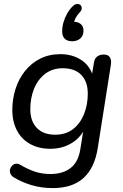

<svg xmlns="http://www.w3.org/2000/svg" viewBox="-20 -773 630 982"><path d="M250 189Q191 189 140 173.5Q89 158 49 133Q37 125 33 114Q29 103 31.5 92.5Q34 82 42 74Q50 66 61.5 64.5Q73 63 86 71Q121 92 157.5 104.5Q194 117 238 117Q302 117 341.5 86Q381 55 391 -11L409 -122L417 -121Q393 -69 345.5 -40.5Q298 -12 237 -12Q179 -12 135 -36Q91 -60 67 -105Q43 -150 43 -211Q43 -267 59.5 -318.5Q76 -370 108 -410Q140 -450 185.5 -473Q231 -496 289 -496Q349 -496 394.5 -467Q440 -438 457 -380L446 -363L460 -450Q463 -473 476.5 -483.5Q490 -494 511 -494Q533 -494 542 -480Q551 -466 547 -441L480 -16Q464 86 407 137.5Q350 189 250 189ZM262 -84Q317 -84 354 -113Q391 -142 410 -190Q429 -238 429 -294Q429 -355 396 -389.5Q363 -424 301 -424Q248 -424 210.5 -395Q173 -366 154 -318.5Q135 -271 135 -215Q135 -153 168.5 -118.5Q202 -84 262 -84ZM349 -562Q324 -562 311 -575Q298 -588 298 -613Q298 -636 305 -660Q312 -684 324.5 -705.5Q337 -727 353 -742Q363 -752 374 -752.5Q385 -753 391.5 -747Q398 -741 398 -730.5Q398 -720 387 -709Q373 -694 365.5 -678.5Q358 -663 356 -646L353 -662Q379 -662 393 -650Q407 -638 407 -616Q407 -591 391 -576.5Q375 -562 349 -562Z"/></svg>

Font: Nunito ExtraLight Medium
Style: Italic
Weight: 500
Italic angle: -9°
Version: Version 3.602